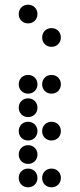

<svg xmlns="http://www.w3.org/2000/svg" viewBox="-20 -810 340 820"><path d="M100 -710C123 -710 140 -727 140 -750C140 -773 123 -790 100 -790C77 -790 60 -773 60 -750C60 -727 77 -710 100 -710ZM200 -610C223 -610 240 -627 240 -650C240 -673 223 -690 200 -690C177 -690 160 -673 160 -650C160 -627 177 -610 200 -610ZM100 -410C123 -410 140 -427 140 -450C140 -473 123 -490 100 -490C77 -490 60 -473 60 -450C60 -427 77 -410 100 -410ZM200 -410C223 -410 240 -427 240 -450C240 -473 223 -490 200 -490C177 -490 160 -473 160 -450C160 -427 177 -410 200 -410ZM100 -310C123 -310 140 -327 140 -350C140 -373 123 -390 100 -390C77 -390 60 -373 60 -350C60 -327 77 -310 100 -310ZM100 -210C123 -210 140 -227 140 -250C140 -273 123 -290 100 -290C77 -290 60 -273 60 -250C60 -227 77 -210 100 -210ZM200 -210C223 -210 240 -227 240 -250C240 -273 223 -290 200 -290C177 -290 160 -273 160 -250C160 -227 177 -210 200 -210ZM100 -110C123 -110 140 -127 140 -150C140 -173 123 -190 100 -190C77 -190 60 -173 60 -150C60 -127 77 -110 100 -110ZM100 -10C123 -10 140 -27 140 -50C140 -73 123 -90 100 -90C77 -90 60 -73 60 -50C60 -27 77 -10 100 -10ZM200 -10C223 -10 240 -27 240 -50C240 -73 223 -90 200 -90C177 -90 160 -73 160 -50C160 -27 177 -10 200 -10Z"/></svg>

Font: TINY 5x3 80
Style: Regular
Weight: 200
Designer: Jack Halten Fahnestock
Foundry: Velvetyne Type Foundry
Version: Version 1.002;hotconv 1.0.109;makeotfexe 2.5.65596